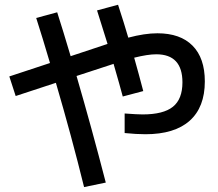

<svg xmlns="http://www.w3.org/2000/svg" viewBox="-20 -756 904 795"><path d="M496.1 -205.1V-286.1Q548.8 -282.2 570.3 -282.2Q656.7 -282.2 696 -314Q735.4 -345.7 735.4 -415Q735.4 -531.2 627 -531.2Q591.8 -531.2 535.6 -517.1Q555.2 -447.8 573.2 -378.9L488.3 -356.4Q477.5 -397.5 450.2 -491.7L446.3 -490.2L296.9 -441.4Q358.9 -228.5 418 0L328.1 18.6Q276.9 -189.5 211.4 -413.1L44.9 -358.4L18.6 -439.5L187 -495.1Q156.7 -598.1 129.9 -681.6L216.8 -705.1Q241.7 -627.4 272.5 -523.4L419.9 -572.3L425.3 -574.2L381.8 -712.9L468.8 -736.3Q495.1 -655.8 511.2 -600.1Q579.1 -618.2 631.8 -618.2Q726.6 -618.2 777.3 -566.9Q828.1 -515.6 828.1 -418.9Q828.1 -312 765.4 -256.1Q702.6 -200.2 582 -200.2Q544.9 -200.2 496.1 -205.1Z"/></svg>

Font: Pretendard GOV Medium
Style: Regular
Weight: 500
Designer: Base glyphs from Inter by Rasmus Andersson; Hangeul glyphs from Noto Sans CJK(Source Han Sans) by Jang Soo-young and Kan
Foundry: Kil Hyung-jin
Version: Version 1.309